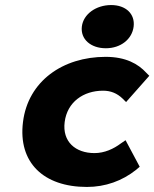

<svg xmlns="http://www.w3.org/2000/svg" viewBox="-20 -728 611 760"><path d="M324 12C397 12 464 -12 519 -56L533 -68L477 -173L458 -160C430 -139 394 -122 354 -122C279 -122 226 -167 236 -245C246 -324 310 -369 388 -369C418 -369 443 -359 465 -338L479 -324L571 -428L559 -440C527 -475 478 -503 398 -503C229 -503 91 -407 71 -245C51 -85 152 12 324 12ZM509 -623C515 -673 478 -708 420 -708C360 -708 310 -672 304 -623C298 -573 339 -537 399 -537C458 -537 503 -573 509 -623Z"/></svg>

Font: Falling Sky
Style: ExBdObl
Weight: 400
Designer: Paul D. Hunt
Foundry: Adobe Systems Incorporated
Version: Version 1.02